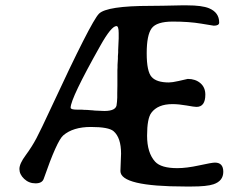

<svg xmlns="http://www.w3.org/2000/svg" viewBox="-20 -698 927 710"><path d="M418.9 -575.7Q418.9 -601.6 410.6 -601.6Q391.6 -601.6 350.6 -528.3Q241.2 -334 241.2 -299.8Q241.2 -292.5 265.1 -292.5H282.2Q290.5 -291.5 302.7 -291.5L314.5 -290.5Q318.4 -290 322.8 -290L330.6 -289.1L365.7 -287.6Q411.6 -287.6 411.6 -313.5L412.6 -321.3L413.6 -336.9Q413.6 -345.7 413.6 -354L414.1 -381.3V-438.5L414.6 -448.2Q414.6 -453.1 414.6 -458L416 -481V-490.2L417 -503.9V-513.2L418.9 -555.7ZM213.9 -197.3Q190.4 -177.2 141.6 -36.6Q135.7 -20 111.3 -20Q86.9 -20 69.3 -36.6Q51.8 -53.2 51.8 -73Q51.8 -92.8 75 -124Q98.1 -155.3 115 -187.3Q131.8 -219.2 168 -297.4Q316.9 -618.2 345.9 -647.2Q375 -676.3 537.1 -676.3Q558.6 -676.3 581.5 -676.8L649.9 -678.2H672.4Q726.6 -678.2 752.9 -667.5Q790.5 -651.9 790.5 -614.7Q790.5 -603 770.5 -603Q769 -603 724.1 -610.6Q679.2 -618.2 619.1 -618.2Q559.1 -618.2 540.8 -593.3Q522.5 -568.4 522.5 -501Q522.5 -433.6 540.8 -413.3Q559.1 -393.1 604.5 -393.1Q616.7 -393.1 640.1 -398.4L674.3 -406.2Q702.6 -406.2 720.9 -390.6Q739.3 -375 739.3 -348.1Q739.3 -302.7 706.5 -302.7Q698.7 -302.7 669.9 -307.9Q641.1 -313 617.7 -313Q563.5 -313 539.6 -280.8Q523.9 -259.8 523.9 -196.3Q523.9 -132.8 553.7 -100.1Q575.7 -76.2 635.7 -76.2Q669.9 -76.2 716.6 -86.4Q763.2 -96.7 774.9 -96.7Q805.7 -96.7 805.7 -62.7Q805.7 -28.8 769.5 -16.6Q745.1 -8.3 688 -8.3H665.5Q425.3 -8.3 425.3 -65.4L427.7 -129.9Q427.7 -189 399.9 -212.9Q381.8 -228.5 315.9 -228.5Q250 -228.5 213.9 -197.3Z"/></svg>

Font: Averia Libre Light
Style: Regular
Weight: 300
Version: Version 1.002